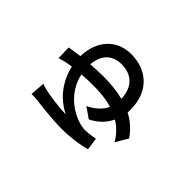

<svg xmlns="http://www.w3.org/2000/svg" viewBox="-130 -900 1261 1261"><g transform="rotate(-45 500.0 -269.5)"><path d="M502 -619C513 -586 520 -553 525 -518C421 -495 326 -429 275 -325C275 -384 288 -477 299 -526C303 -538 306 -555 313 -570L210 -578C211 -567 210 -550 209 -534C204 -487 188 -374 188 -275C188 -195 200 -112 216 -59L301 -71C298 -92 291 -137 291 -154C290 -170 292 -183 295 -198C316 -296 400 -410 533 -437C536 -405 537 -370 537 -331C537 -267 532 -210 515 -154C468 -175 434 -216 409 -267L358 -194C386 -137 426 -97 479 -72C454 -31 420 4 372 32L457 82C508 47 544 5 571 -46C579 -45 588 -45 596 -45C775 -45 859 -162 859 -300C859 -425 772 -522 613 -527C608 -566 603 -598 599 -621ZM605 -138C620 -198 626 -258 626 -323C626 -364 624 -404 621 -443C725 -435 767 -373 767 -298C767 -207 717 -143 605 -138Z"/></g></svg>

Font: Spoqa Han Sans Neo Medium
Style: Regular
Weight: 500
Designer: [Spoqa Han Sans Neo] Dong-huui Kim  Younghwa Kang  Yujin Lee  [Noto Sans] Ryoko NISHIZUKA  (kana & ideographs); Paul D. 
Foundry: Spoqa (http://www.spoqa-han-sans.com)
Version: Version 1.000